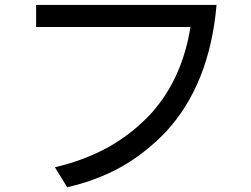

<svg xmlns="http://www.w3.org/2000/svg" viewBox="-20 -747 1040 797"><path d="M129.9 -726.6Q129.9 -703.1 129.9 -634.8Q290 -634.8 770.5 -634.8Q753.9 -529.3 713.9 -440.4Q673.8 -350.6 609.4 -278.3Q531.2 -193.4 430.7 -136.7Q330.1 -81.1 208 -52.7Q223.6 -27.3 236.3 -6.8Q249 13.7 258.8 30.3Q379.9 2.9 482.4 -53.7Q584 -111.3 668 -199.2Q758.8 -296.9 811.5 -428.7Q864.3 -560.5 878.9 -726.6Q628.9 -726.6 129.9 -726.6Z"/></svg>

Font: Aptus Gothic JP
Style: Medium
Weight: 400
Designer: Fuminori Ogawa / Motoya
Version: Version 1